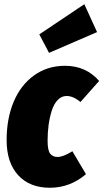

<svg xmlns="http://www.w3.org/2000/svg" viewBox="-20 -864 487 904"><path d="M377 -844.2 437 -712.9 210.9 -615.2 165 -702.1ZM286.1 -554.2Q384.8 -554.2 446.8 -482.9L358.9 -383.8Q324.7 -412.1 293.9 -412.1Q269.5 -412.1 251.5 -393.1Q233.4 -374 223.4 -342Q213.4 -310.1 208.7 -274.7Q204.1 -239.3 204.1 -201.2Q204.1 -156.2 216.1 -140.6Q228 -125 251 -125Q277.8 -125 320.8 -151.9L384.8 -43.9Q309.6 20 214.8 20Q119.6 20 65.4 -39.3Q11.2 -98.6 11.2 -204.1Q11.2 -305.7 44.4 -384.8Q77.6 -463.9 140.4 -509Q203.1 -554.2 286.1 -554.2Z"/></svg>

Font: Fira Sans Compressed Heavy
Style: Italic
Weight: 900
Width: 3
Italic angle: -8°
Designer: Carrois Corporate & Edenspiekermann AG
Foundry: Carrois Corporate GbR & Edenspiekermann AG
Version: Version 4.203;PS 004.203;hotconv 1.0.88;makeotf.lib2.5.64775